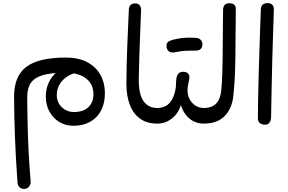

<svg xmlns="http://www.w3.org/2000/svg" viewBox="-20 -799 1862 1241"><path d="M137 422Q117 422 105.5 410.5Q94 399 93 379Q87 298 83 223.5Q79 149 76.5 81Q74 13 72.5 -51Q71 -115 71 -175Q71 -308 151 -367.5Q231 -427 406 -427Q486 -427 542 -398Q598 -369 628 -317Q658 -265 658 -195Q658 -132 633.5 -85Q609 -38 563 -12Q517 14 454 14Q404 14 363.5 -10.5Q323 -35 299.5 -78Q276 -121 276 -174Q276 -225 296 -267.5Q316 -310 354 -338Q392 -366 445 -373L464 -327Q425 -315 399 -293Q373 -271 360 -243.5Q347 -216 347 -185Q347 -137 379.5 -106Q412 -75 458 -75Q519 -75 551.5 -106.5Q584 -138 584 -189Q584 -254 537 -291.5Q490 -329 401 -329Q311 -329 257.5 -313.5Q204 -298 180 -264Q156 -230 156 -172Q156 -143 156.5 -104.5Q157 -66 158 -21Q159 24 160.5 73.5Q162 123 164.5 174Q167 225 170.5 275Q174 325 178 371Q180 393 167.5 407.5Q155 422 137 422Z M997 0Q930 0 885.5 -32Q841 -64 819 -122Q797 -180 797 -257Q797 -317 798.5 -372.5Q800 -428 802 -484.5Q804 -541 807 -604Q810 -667 813 -740Q814 -758 825 -767.5Q836 -777 853 -777Q891 -777 892 -734Q890 -683 888 -633.5Q886 -584 884 -531.5Q882 -479 880 -419Q878 -359 877 -287Q876 -190 907.5 -145.5Q939 -101 997 -101ZM997 0V-101L1015 -89V-11Z M997 0 979 -15V-86L997 -101Q1028 -101 1052.5 -114.5Q1077 -128 1093.5 -158.5Q1110 -189 1117 -238Q1117 -269 1120 -290.5Q1123 -312 1133.5 -323.5Q1144 -335 1164 -335Q1184 -335 1194 -325.5Q1204 -316 1204 -303Q1204 -289 1201 -275.5Q1198 -262 1195 -247Q1192 -232 1192 -215Q1192 -183 1206 -157Q1220 -131 1244 -116Q1268 -101 1298 -101L1316 -87V-12L1298 0Q1243 0 1204 -33Q1165 -66 1149 -120Q1139 -85 1116.5 -58Q1094 -31 1063.5 -15.5Q1033 0 997 0ZM1117 -462Q1086 -455 1071 -467.5Q1056 -480 1056 -504Q1056 -525 1075.5 -534Q1095 -543 1125 -548Q1158 -555 1190.5 -555.5Q1223 -556 1248 -554Q1264 -553 1274 -544.5Q1284 -536 1287 -524Q1290 -512 1287 -500Q1284 -488 1274 -480Q1264 -472 1248 -472Q1219 -472 1184 -471Q1149 -470 1117 -462Z M1298 0 1280 -11V-86L1298 -101Q1351 -101 1379 -132Q1407 -163 1411 -224Q1415 -272 1416.5 -318.5Q1418 -365 1419 -420Q1420 -475 1420 -545Q1421 -614 1421 -666Q1421 -718 1422 -738Q1424 -778 1462 -778Q1483 -778 1493.5 -769Q1504 -760 1504 -741Q1504 -698 1503.5 -655Q1503 -612 1502.5 -575Q1502 -538 1502 -511Q1502 -479 1501.5 -436.5Q1501 -394 1499.5 -346.5Q1498 -299 1494.5 -251Q1491 -203 1486 -161Q1478 -114 1455 -77.5Q1432 -41 1393.5 -20.5Q1355 0 1298 0Z M1692 7Q1685 7 1674 4Q1663 1 1655 -8Q1647 -17 1647 -36Q1647 -84 1648 -140.5Q1649 -197 1650.5 -258.5Q1652 -320 1654 -384Q1656 -448 1658 -510.5Q1660 -573 1662 -631.5Q1664 -690 1666 -741Q1667 -761 1679.5 -770Q1692 -779 1709 -779Q1731 -779 1741 -767Q1751 -755 1750 -737Q1749 -693 1747 -640.5Q1745 -588 1743.5 -531.5Q1742 -475 1740 -417Q1737 -315 1735.5 -221.5Q1734 -128 1732 -40Q1732 -29 1728 -18Q1724 -7 1715.5 0Q1707 7 1692 7Z"/></svg>

Font: Playpen Sans Arabic
Style: Regular
Weight: 400
Designer: Azza Alameddine, Laura Meseguer, Veronika Burian, José Scaglione
Foundry: TypeTogether
Version: Version 2.000